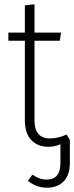

<svg xmlns="http://www.w3.org/2000/svg" viewBox="-20 -674 346 896"><path d="M306 -21V86Q306 143 277 172.5Q248 202 200 202Q150 202 110 170L131 141Q148 152 163 158Q178 164 198 164Q262 164 262 87V-1Q235 11 206 11Q155 11 125.5 -21Q96 -53 96 -112V-484H19V-522H96V-649L141 -654V-522H265L259 -484H141V-113Q141 -28 213 -28Q250 -28 291 -46Z"/></svg>

Font: Fira Sans Condensed ExtraLight
Style: Regular
Weight: 275
Width: 3
Designer: Carrois Corporate & Edenspiekermann AG
Foundry: Carrois Corporate GbR & Edenspiekermann AG
Version: Version 4.203